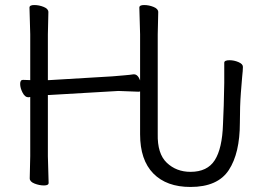

<svg xmlns="http://www.w3.org/2000/svg" viewBox="-20 -725 1044 762"><path d="M736 -43Q803 -43 832.5 -89.5Q862 -136 865 -232L868 -307Q870 -387 870 -396V-476Q870 -486 891 -486Q909 -486 926.5 -478.5Q944 -471 944 -460V-458Q944 -446 941 -419Q940 -410 936 -357.5Q932 -305 932 -238Q932 -117 888 -50Q844 17 736 17Q641 17 588.5 -36.5Q536 -90 536 -192V-362L530 -361L450 -364L176 -348H170V-105L173 1Q173 11 154.5 11Q136 11 117 3.5Q98 -4 98 -17L100 -106V-340Q97 -339 93 -339H92Q79 -339 69.5 -357.5Q60 -376 60 -392Q60 -408 71 -408H72L100 -407V-589L97 -695Q97 -705 116 -705Q135 -705 153.5 -697.5Q172 -690 172 -677L170 -588V-407H175L426 -422Q449 -424 473 -426Q497 -428 509 -430H512Q527 -430 536 -406V-589L533 -695Q533 -705 552 -705Q571 -705 589.5 -697.5Q608 -690 608 -677L606 -588V-194Q604 -115 642 -79Q680 -43 736 -43Z"/></svg>

Font: QiushuiShotai Bright
Style: Regular
Weight: 400
Designer: Christian Thalmann (Catharsis Fonts)
Version: Version 1.250;